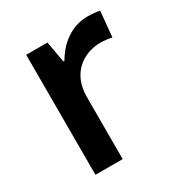

<svg xmlns="http://www.w3.org/2000/svg" viewBox="-136 -652 709 751"><g transform="rotate(-30 218.5 -276.0)"><path d="M363 -552C289 -552 232 -505 199 -447H194L177 -542H81V0H204V-281C204 -387 278 -438 357 -438C372 -438 394 -435 407 -432L418 -547C404 -550 380 -552 363 -552Z"/></g></svg>

Font: Noto Sans New Tai Lue Semibold
Style: Regular
Weight: 600
Designer: Monotype Design Team
Foundry: Monotype Imaging Inc.
Version: Version 2.004